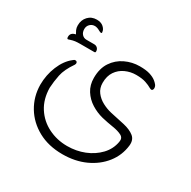

<svg xmlns="http://www.w3.org/2000/svg" viewBox="-153 -612 968 974"><g transform="rotate(30 331.5 -124.5)"><path d="M66 -304Q60 -304 60 -316Q60 -340 89 -346Q84 -354 79 -365Q74 -376 74 -391Q74 -422 93.5 -443Q113 -464 144 -464Q169 -464 183.5 -451Q198 -438 199 -423Q200 -422 199 -419Q198 -416 195 -416Q193 -416 189.5 -417.5Q186 -419 184 -420Q165 -431 152 -431Q135 -431 123.5 -419.5Q112 -408 112 -391Q112 -372 122.5 -360.5Q133 -349 149 -349H194Q206 -349 213.5 -341.5Q221 -334 221 -323V-321Q221 -315 214 -315H132Q115 -315 103 -313.5Q91 -312 76 -307Q73 -306 70 -305Q67 -304 66 -304ZM443 -91Q487 -82 526 -73Q565 -64 587.5 -46Q610 -28 606 7Q599 67 562 114Q525 161 466 188Q407 215 333 215Q251 215 190 181.5Q129 148 95 91.5Q61 35 60 -34Q60 -92 81.5 -144Q103 -196 139 -224Q146 -231 152 -231Q164 -231 164 -219Q164 -216 161 -210Q127 -161 119 -121.5Q111 -82 109 -45Q110 21 140.5 68.5Q171 116 222 141.5Q273 167 333 167Q386 167 432.5 148.5Q479 130 511.5 96Q544 62 552 16Q557 -8 537 -18.5Q517 -29 484.5 -34Q452 -39 418 -47Q382 -56 350 -76Q318 -96 298 -127.5Q278 -159 278 -201Q278 -256 302.5 -293Q327 -330 367 -349Q407 -368 451 -368Q488 -368 510.5 -361Q533 -354 547 -343Q556 -336 563 -327.5Q570 -319 570 -308Q570 -303 567.5 -298.5Q565 -294 560 -294Q557 -294 549 -298Q536 -306 514 -313.5Q492 -321 457 -321Q424 -321 394.5 -307.5Q365 -294 347 -267.5Q329 -241 329 -201Q329 -170 346 -147.5Q363 -125 389.5 -111Q416 -97 443 -91Z"/></g></svg>

Font: Zain Light
Style: Regular
Weight: 300
Designer: Zain,Boutros
Foundry: Mobile Telecommunications Company (Zain), 2024
Version: Version 1.51; ttfautohint (v1.8.4)